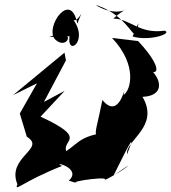

<svg xmlns="http://www.w3.org/2000/svg" viewBox="-20 -746 709 795"><path d="M300 13C243 6 481 -24 398 6C474 -23 577 -109 450 -19C529 -180 539 -190 506 -107C498 -165 643 -221 570 -345C672 -349 653 -438 560 -491C617 -415 682 -436 552 -576L444 -589C551 -475 521 -372 492 -353C503 -423 479 -240 404 -332C365 -133 346 -188 500 -203C314 -196 315 -160 254 -120C237 -169 346 -171 148 -263L248 -370L162 -324L253 -496L247 -528L34 -352L133 -401L62 -276L91 -180C173 -130 6 -96 52 17C38 52 69 8 237 -59C188 -81 323 -52 265 2ZM268 -596C255 -504 363 -585 266 -685C295 -608 344 -759 300 -648C274 -789 165 -635 207 -584C264 -529 302 -642 184 -593ZM529 -595C598 -574 696 -607 662 -619C555 -604 521 -668 449 -669C550 -756 491 -653 375 -726C535 -676 541 -527 553 -650Z"/></svg>

Font: Asimov Silicon
Style: Regular
Weight: 400
Designer: Google
Version: Version 2.000980; 2014